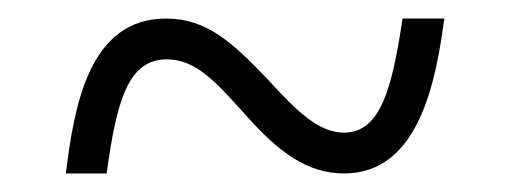

<svg xmlns="http://www.w3.org/2000/svg" viewBox="-20 -460 550 207"><path d="M51 -273H95C106 -354 119 -396 160 -396C192 -396 214 -370 244 -337C281 -295 312 -273 351 -273C432 -273 450 -373 459 -440H414C403 -367 391 -317 351 -317C324 -317 301 -339 270 -373C231 -414 203 -440 159 -440C76 -440 60 -346 51 -273Z"/></svg>

Font: Noto Serif Devanagari SemiCondensed Light
Style: Regular
Weight: 300
Width: 4
Designer: Universal Thirst, Indian Type Foundry and the Monotype Design Team
Foundry: Monotype Imaging Inc.
Version: Version 2.004